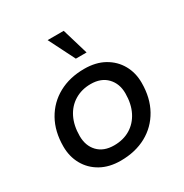

<svg xmlns="http://www.w3.org/2000/svg" viewBox="-164 -824 919 961"><g transform="rotate(-30 295.0 -343.0)"><path d="M260 10Q194 10 146 -17Q98 -44 72 -90.5Q46 -137 46 -195Q46 -282 82 -346Q118 -410 182 -445Q246 -480 330 -480Q397 -480 445 -453Q493 -426 519 -380Q545 -334 545 -276Q545 -189 509 -124.5Q473 -60 409 -25Q345 10 260 10ZM270 -73Q323 -73 363 -97Q403 -121 425.5 -165.5Q448 -210 448 -271Q448 -327 414 -362.5Q380 -398 320 -398Q268 -398 227.5 -373.5Q187 -349 165 -304.5Q143 -260 143 -200Q143 -143 176.5 -108Q210 -73 270 -73ZM320 -545 244 -696H337L382 -545Z"/></g></svg>

Font: Gantari Medium
Style: Italic
Weight: 500
Italic angle: -10°
Designer: Anugrah Pasau
Foundry: Lafontype
Version: Version 1.000